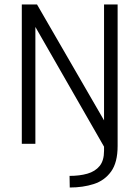

<svg xmlns="http://www.w3.org/2000/svg" viewBox="-20 -647 627 864"><path d="M293.9 196.8 293 144.5Q338.4 144.5 373.3 134.5Q408.2 124.5 428.2 100.1Q448.2 75.7 448.2 31.7V-11.7L457.5 29.3L129.9 -542L139.2 -544.9V0H78.1V-627H146.5L458 -88.4L448.2 -85V-627H509.3V9.8Q509.3 84 480 124.8Q450.7 165.5 401.9 181.2Q353 196.8 293.9 196.8Z"/></svg>

Font: Anaheim
Style: Regular
Weight: 400
Designer: Vernon Adams
Foundry: Vernon Adams
Version: Version 2.001